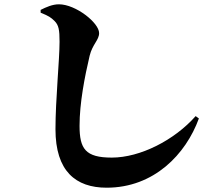

<svg xmlns="http://www.w3.org/2000/svg" viewBox="-20 -818 1040 893"><path d="M169 -759C206 -744 217 -737 234 -720C253 -701 257 -679 257 -624C257 -540 238 -354 238 -217C238 -22 332 55 476 55C696 55 844 -100 905 -267L890 -278C791 -166 632 -85 500 -85C377 -85 350 -126 350 -233C350 -338 374 -462 397 -559C410 -612 441 -632 441 -664C441 -712 332 -798 254 -798C224 -798 195 -785 169 -772Z"/></svg>

Font: Noto Serif CJK SC Black
Style: Regular
Weight: 900
Designer: Ryoko NISHIZUKA 西塚涼子 (kana & ideographs); Frank Grießhammer (Latin, Greek & Cyrillic); Wenlong ZHANG 张文龙 (bopomofo); San
Foundry: Adobe
Version: Version 2.001;hotconv 1.1.0;makeotfexe 2.6.0